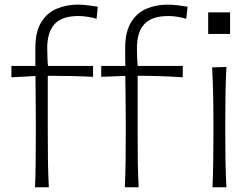

<svg xmlns="http://www.w3.org/2000/svg" viewBox="-20 -794 1069 814"><path d="M862.6 -741.3H955.5V-650H862.6ZM509.3 0Q511.7 -58.1 512.5 -112.1Q513.2 -166 513.2 -229.5V-279.8Q513.2 -323.2 512.5 -370.4Q511.7 -417.5 511.2 -472.2L409.2 -468.3V-514.6H511.2Q510.7 -532.7 510.7 -551.3Q510.7 -569.8 510.7 -589.8Q510.7 -658.7 535.4 -699.2Q560.1 -739.7 601.1 -757.1Q642.1 -774.4 690.9 -774.4Q710.9 -774.4 735.6 -771.2Q760.3 -768.1 775.4 -765.6L769.5 -714.4Q753.4 -719.2 732.7 -722.7Q711.9 -726.1 693.8 -726.1Q623.5 -726.1 592 -691.9Q560.5 -657.7 560.5 -589.8Q560.5 -569.8 561.5 -547.1Q562.5 -524.4 564 -514.6H754.9V-466.3Q706.1 -469.7 658.4 -471.2Q610.8 -472.7 563.5 -472.7V-229.5Q563.5 -166 564.2 -112.1Q564.9 -58.1 567.9 0ZM128.4 0Q130.9 -58.1 131.3 -112.1Q131.8 -166 131.8 -229.5V-279.8Q131.8 -323.2 131.3 -370.1Q130.9 -417 130.4 -471.7L28.3 -466.3V-514.6H129.9Q129.9 -532.7 129.9 -551.3Q129.9 -569.8 129.9 -589.8Q129.9 -658.7 154.5 -699.2Q179.2 -739.7 220.5 -757.1Q261.7 -774.4 310.5 -774.4Q330.6 -774.4 355 -771.2Q379.4 -768.1 394.5 -765.6L389.6 -714.4Q373.5 -719.2 352.3 -722.7Q331.1 -726.1 313 -726.1Q242.7 -726.1 211.4 -691.9Q180.2 -657.7 180.2 -589.8Q180.2 -569.8 181.2 -547.1Q182.1 -524.4 183.6 -514.6H374.5V-468.3Q325.7 -470.7 277.8 -471.7Q230 -472.7 182.6 -472.7V-229.5Q182.6 -166 183.3 -112.1Q184.1 -58.1 187 0ZM880.9 0Q883.3 -57.1 884 -110.1Q884.8 -163.1 884.8 -226.1V-277.3Q884.8 -342.3 883.5 -396.7Q882.3 -451.2 879.4 -508.3L939.9 -510.3Q937 -452.6 936 -397.7Q935.1 -342.8 935.1 -277.3V-226.1Q935.1 -163.1 936 -110.1Q937 -57.1 939.9 0Z"/></svg>

Font: Pinar-DS3-FD Light
Style: Regular
Weight: 300
Designer: Amin Abedi
Version: Version 3.000